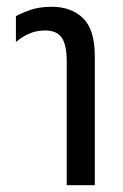

<svg xmlns="http://www.w3.org/2000/svg" viewBox="-20 -547 364 567"><path d="M177 0V-367Q177 -414 162.5 -435.5Q148 -457 113 -457Q88 -457 67 -448Q46 -439 27 -423V-499Q42 -508 69 -517.5Q96 -527 133 -527Q190 -527 225 -493.5Q260 -460 260 -380V0Z"/></svg>

Font: Noto Sans Thai UI ExtCond
Style: Regular
Weight: 400
Width: 2
Designer: Monotype Design Team
Foundry: Monotype Imaging Inc.
Version: Version 2.000